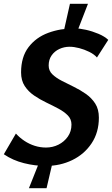

<svg xmlns="http://www.w3.org/2000/svg" viewBox="-22 -854 585 1002"><path d="M367 -706Q393 -706 426.5 -698.5Q460 -691 492 -677.5Q524 -664 543 -646L484 -554Q469 -571 443.5 -583.5Q418 -596 391 -603Q364 -610 341 -610Q313 -610 288 -598.5Q263 -587 247.5 -565Q232 -543 232 -512Q232 -485 251 -466.5Q270 -448 300 -432.5Q330 -417 363 -401Q396 -385 426 -364Q456 -343 475 -313.5Q494 -284 494 -240Q494 -163 456 -106Q418 -49 355 -18.5Q292 12 217 12Q161 12 103 -2.5Q45 -17 -2 -49L61 -157Q81 -135 106 -118.5Q131 -102 159.5 -93Q188 -84 218 -84Q253 -84 283 -99Q313 -114 332 -141Q351 -168 351 -204Q351 -232 332 -251.5Q313 -271 283 -287Q253 -303 219.5 -319Q186 -335 156 -355.5Q126 -376 107 -405Q88 -434 88 -476Q88 -557 127 -608Q166 -659 229.5 -682.5Q293 -706 367 -706ZM261 -43 221 128H129L197 -43ZM307 -674 343 -834H437L375 -674Z"/></svg>

Font: Rosario Light
Style: Bold Italic
Weight: 700
Italic angle: -8.05°
Version: Version 1.101; ttfautohint (v1.8.1.43-b0c9)